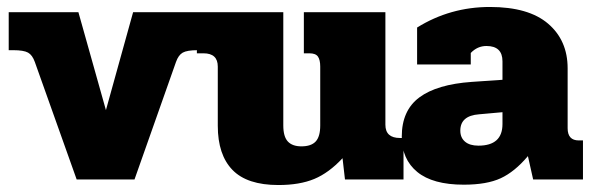

<svg xmlns="http://www.w3.org/2000/svg" viewBox="-20 -515 1698 551"><path d="M80 -337Q73 -357 60.5 -364Q48 -371 18 -371H5V-480H205L284 -199L362 -480H560V-371H547Q517 -371 504.5 -364Q492 -357 485 -337L366 0H200Z M605 -154V-324Q605 -362 564 -362H545V-480H793V-155Q793 -123 806 -109Q819 -95 845 -95Q873 -95 886 -109Q899 -123 899 -155V-324Q899 -343 892.5 -352.5Q886 -362 868 -362H852V-480H1086V-157Q1086 -119 1128 -119H1138V0H970L963 -61Q924 -19 882 -1.5Q840 16 779 16Q689 16 647 -27.5Q605 -71 605 -154Z M1133 -123Q1133 -198 1183.5 -235.5Q1234 -273 1334 -280L1422 -286V-339Q1422 -383 1376 -383Q1350 -383 1331 -363V-330H1177V-436Q1272 -495 1386 -495Q1497 -495 1553 -447Q1609 -399 1609 -319V-147Q1609 -112 1641 -112H1653V0H1510L1495 -67Q1457 -22 1417 -3.5Q1377 15 1311 15Q1222 15 1177.5 -21.5Q1133 -58 1133 -123ZM1422 -159V-193L1355 -187Q1301 -183 1301 -140Q1301 -120 1314.5 -108.5Q1328 -97 1353 -97Q1422 -97 1422 -159Z"/></svg>

Font: Pridi
Style: Bold
Weight: 700
Designer: Katatrad Team
Foundry: CadsonDemak
Version: Version 1.001